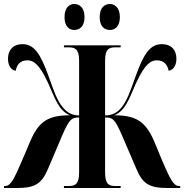

<svg xmlns="http://www.w3.org/2000/svg" viewBox="-20 -941 922 961"><path d="M531 -791C554 -791 580 -808 580 -855C580 -903 554 -921 531 -921C503 -921 479 -903 479 -855C479 -808 503 -791 531 -791ZM352 -791C378 -791 403 -808 403 -855C403 -903 378 -921 352 -921C327 -921 303 -903 303 -855C303 -808 327 -791 352 -791ZM0 0H64C156 0 188 -21 220 -95L293 -267C328 -348 341 -353 376 -353V-78C376 -18 355 -10 324 -10H300V0H584V-10H557C526 -10 506 -18 506 -78V-353C542 -353 554 -348 589 -267L663 -95C694 -21 727 0 819 0H882V-10H877C848 -10 832 -44 791 -139L752 -233C709 -333 661 -364 552 -364C609 -387 627 -450 661 -525C707 -625 737 -639 765 -639C804 -639 819 -613 824 -587C849 -590 863 -616 863 -647C863 -692 836 -720 791 -720C731 -720 699 -672 658 -557C631 -481 615 -436 588 -403C565 -375 540 -364 506 -363V-637C506 -696 526 -704 557 -704H584V-714H300V-704H324C355 -704 376 -696 376 -637V-363C341 -364 318 -376 295 -403C267 -436 251 -481 224 -557C183 -672 151 -720 92 -720C47 -720 20 -692 20 -647C20 -616 33 -590 59 -587C63 -613 78 -639 117 -639C145 -639 175 -625 221 -525C255 -450 273 -387 330 -364C221 -364 173 -333 131 -233L91 -139C50 -44 34 -10 5 -10H0Z"/></svg>

Font: Noto Serif Display Condensed Extra
Style: Regular
Weight: 800
Width: 3
Designer: Monotype Design Team
Foundry: Monotype Imaging Inc.
Version: Version 1.900